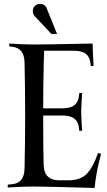

<svg xmlns="http://www.w3.org/2000/svg" viewBox="-20 -954 544 977"><path d="M297.9 -366.2H199.7Q199.7 -182.1 202.1 -116.7Q203.6 -71.8 225.1 -54.2Q246.1 -36.6 278.3 -36.6H330.6Q387.7 -36.6 420.4 -68.4Q452.1 -99.6 479 -175.8L494.1 -170.9Q468.3 -74.2 461.4 2.4Q202.1 -4.9 153.8 -4.9Q101.1 -4.9 19.5 0V-14.6L40.5 -16.6Q72.8 -19.5 88.6 -39.6Q104.5 -59.6 105 -100.1Q107.9 -227.1 107.9 -366.2Q107.9 -505.4 105 -632.3Q104.5 -672.9 88.6 -692.9Q72.8 -712.9 40.5 -716.3L26.9 -717.8V-732.4Q101.6 -727.5 153.8 -727.5Q213.9 -727.5 451.2 -732.4Q452.1 -685.5 456.5 -618.2H441.9L440.4 -631.8Q437 -664.6 416.7 -680.2Q396.5 -695.8 356.4 -695.8H204.6Q203.6 -678.7 202.6 -632.3Q199.7 -505.4 199.7 -402.8H297.9Q337.9 -402.8 358.2 -418.5Q378.4 -434.1 381.8 -466.8L383.3 -480.5H397.9Q393.1 -405.8 393.1 -384.8Q393.1 -363.3 397.9 -288.6H383.3L381.8 -302.2Q378.4 -335 358.2 -350.6Q337.9 -366.2 297.9 -366.2ZM270.5 -781.2H241.7L156.2 -872.1Q147 -881.8 147 -897.9Q147 -913.6 157.5 -923.8Q168 -934.1 184.1 -934.1Q209 -934.1 217.8 -911.1Z"/></svg>

Font: Flanker
Style: Regular
Weight: 400
Designer: Flanker
Foundry: Flanker
Version: Version 2.027